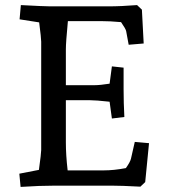

<svg xmlns="http://www.w3.org/2000/svg" viewBox="-20 -730 672 755"><path d="M56 -47 133 -62Q142 -127 142 -140V-566Q142 -580 134 -642L57 -654L62 -710Q155 -705 178 -705H405Q456 -705 519 -710L538 -692L545 -559L486 -554L476 -608Q474 -617 456 -643Q412 -647 376 -647H247Q239 -563 239 -536V-395H352Q373 -395 411 -401L420 -469L466 -464V-380Q466 -326 469 -270L420 -264L411 -330Q357 -336 332 -336H239V-170Q239 -120 246 -60H388Q428 -60 475 -69Q492 -93 495 -106L510 -172L566 -167L551 -14L532 4Q456 0 418 0H197Q136 0 61 5Z"/></svg>

Font: Andada Pro Medium
Style: Regular
Weight: 500
Designer: Carolina Giovagnoli
Foundry: Huerta Tipografica
Version: Version 3.005; ttfautohint (v1.8.4)